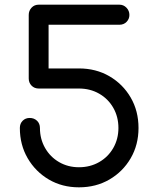

<svg xmlns="http://www.w3.org/2000/svg" viewBox="-20 -802 668 822"><path d="M318 0Q246 0 189 -33.5Q132 -67 98.5 -124.5Q65 -182 65 -254Q65 -273 77 -285Q89 -297 107 -297Q126 -297 138.5 -285Q151 -273 151 -254Q151 -207 173 -168.5Q195 -130 233 -108Q271 -86 318 -86Q366 -86 404.5 -108Q443 -130 465 -168.5Q487 -207 487 -254Q487 -302 465 -340.5Q443 -379 404.5 -401Q366 -423 318 -423H146Q127 -423 115 -435.5Q103 -448 103 -466V-738Q103 -756 115 -769Q127 -782 146 -782H491Q509 -782 521.5 -769Q534 -756 534 -738Q534 -721 522 -708.5Q510 -696 491 -696H188V-509H318Q391 -509 448.5 -475.5Q506 -442 539.5 -384.5Q573 -327 573 -254Q573 -182 539.5 -124.5Q506 -67 448.5 -33.5Q391 0 318 0Z"/></svg>

Font: Comfortaa Medium
Style: Regular
Weight: 500
Designer: Johan Aakerlund
Foundry: Johan Aakerlund
Version: Version 3.104; ttfautohint (v1.8.1.43-b0c9)